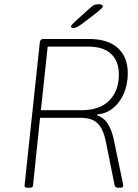

<svg xmlns="http://www.w3.org/2000/svg" viewBox="-20 -884 650 906"><path d="M111 2Q103 2 99 -1Q95 -4 96 -10L168 -685Q169 -692 173 -696Q177 -700 184 -700H401Q489 -700 536 -657.5Q583 -615 583 -538Q583 -488 565.5 -445.5Q548 -403 515.5 -375.5Q483 -348 439 -344L438 -340Q469 -330 488 -301Q507 -272 517 -225L558 -28Q560 -21 560.5 -15.5Q561 -10 561 -7Q561 -2 557 0Q553 2 545 2H537Q530 2 526 -1Q522 -4 520 -14L480 -213Q471 -258 455.5 -283Q440 -308 417 -318Q394 -328 362 -328H169L136 -10Q135 -3 131.5 -0.5Q128 2 119 2ZM173 -364H366Q450 -364 495.5 -409.5Q541 -455 541 -533Q541 -595 504.5 -629.5Q468 -664 397 -664H205ZM326 -752Q322 -752 318.5 -753.5Q315 -755 315 -759Q315 -763 320.5 -768.5Q326 -774 336 -784L399 -841Q414 -855 422 -859.5Q430 -864 445 -864Q456 -864 460.5 -861.5Q465 -859 465 -854Q465 -850 457 -842Q449 -834 423 -814L369 -773Q354 -762 344.5 -757Q335 -752 326 -752Z"/></svg>

Font: Asap Thin
Style: Italic
Weight: 250
Italic angle: -6°
Designer: Pablo Cosgaya
Foundry: Omnibus-Type
Version: Version 3.001